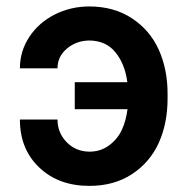

<svg xmlns="http://www.w3.org/2000/svg" viewBox="-20 -574 589 603"><path d="M260.7 -446.8Q219.7 -446.3 190.2 -421.4Q160.6 -396.5 160.6 -359.4H42.5Q42.5 -413.1 72 -458Q101.6 -502.9 151.6 -528.3Q201.7 -553.7 260.7 -553.7Q337.9 -553.7 394.5 -516.4Q451.2 -479 478.8 -417.5Q506.3 -356 506.3 -279.3V-264.2Q506.3 -187 478.8 -125.7Q451.2 -64.5 394.8 -27.3Q338.4 9.8 260.7 9.8Q164.1 9.8 103.3 -47.9Q42.5 -105.5 42.5 -198.7H160.6Q160.6 -157.2 189.2 -127.7Q217.8 -98.1 260.7 -97.7Q296.4 -97.7 323 -117.7Q349.6 -137.7 362.8 -166.5Q376 -195.3 380.4 -231H214.8V-315.9H379.9Q372.6 -372.6 342.8 -409.4Q313 -446.3 260.7 -446.8Z"/></svg>

Font: Interop SemBd
Style: Regular
Weight: 600
Designer: Rasmus Andersson, Google, Jang Haemin
Foundry: jhaemin
Version: Version 1.007